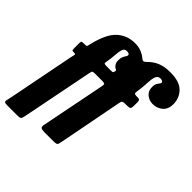

<svg xmlns="http://www.w3.org/2000/svg" viewBox="-281 -982 1314 1314"><g transform="rotate(45 376.0 -325.0)"><path d="M325.5 -428.5H270Q248 -428.5 242.2 -425.8Q236.5 -423 233 -404L130.5 112.5Q127 130 123.8 138Q120.5 146 111.2 148Q102 150 81 150H-6Q-28.5 150 -34 144.5Q-39.5 139 -36.5 127.8Q-33.5 116.5 -30 100.5L66 -388Q69.5 -408 72.8 -418.2Q76 -428.5 63.5 -428.5H58.5Q41.5 -428.5 40.2 -434.2Q39 -440 39 -456.5V-497Q39 -513 42.2 -516.5Q45.5 -520 61.5 -520H69.5Q88 -520 90.5 -523.8Q93 -527.5 96.5 -544.5Q125.5 -670.5 179.2 -720.2Q233 -770 310 -770Q346 -770 372.5 -759Q399 -748 416 -733Q428 -722 436.8 -722.8Q445.5 -723.5 456.5 -735.5Q490.5 -769.5 529 -784.8Q567.5 -800 621 -800Q710.5 -800 750.5 -759.5Q790.5 -719 790.5 -659.5Q790.5 -611 760.5 -585.5Q730.5 -560 688.5 -560Q655 -560 629.2 -580.8Q603.5 -601.5 603.5 -641Q603.5 -662 610 -673.8Q616.5 -685.5 623 -693Q629.5 -700.5 629.5 -707.5Q629.5 -713 622.8 -717.5Q616 -722 605 -722Q584.5 -722 575.5 -707.5Q566.5 -693 563.8 -668.5Q561 -644 559.8 -613.8Q558.5 -583.5 553 -552.5Q549.5 -531.5 553 -525.8Q556.5 -520 574.5 -520H583Q599 -520 603 -514.5Q607 -509 607 -493V-460Q607 -439.5 600.8 -434Q594.5 -428.5 574.5 -428.5H563Q543 -428.5 535 -426Q527 -423.5 524.8 -415.8Q522.5 -408 519.5 -392L432 61.5Q429 78 426.2 86.2Q423.5 94.5 415.2 97.2Q407 100 386.5 100H304Q278 100 269 94Q260 88 264 67.5L354.5 -388.5Q359.5 -413.5 358.5 -421Q357.5 -428.5 325.5 -428.5ZM347 -530.5Q348 -534 348.8 -537.2Q349.5 -540.5 349.5 -544Q349.5 -547.5 345.2 -549.2Q341 -551 334.5 -555Q326.5 -559.5 318.5 -572.2Q310.5 -585 310.5 -607.5Q310.5 -628 316.5 -641Q322.5 -654 328.5 -662.2Q334.5 -670.5 334.5 -677.5Q334.5 -692 308 -692Q286 -692 279 -671Q272 -650 270 -616Q268 -582 261 -543Q257.5 -526.5 261.5 -523.2Q265.5 -520 287 -520H323.5Q336.5 -520 341 -521.8Q345.5 -523.5 347 -530.5Z"/></g></svg>

Font: Besley* Condensed Heavy
Style: Italic
Weight: 800
Width: 3
Italic angle: -13°
Designer: Owen Earl
Foundry: indestructible type*
Version: Version 3.000; ttfautohint (v1.8.3)